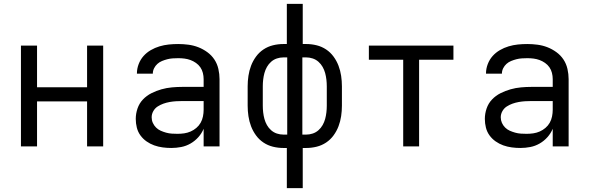

<svg xmlns="http://www.w3.org/2000/svg" viewBox="-20 -755 3040 990"><path d="M88 0V-520H171V-305H429V-520H512V0H429V-232H171V0Z M863 8Q841 8 818.5 5Q796 2 775 -5.5Q754 -13 735.5 -26Q717 -39 704 -57Q691 -75 685.5 -97Q680 -119 680 -142Q680 -169 689 -195.5Q698 -222 717 -242Q736 -262 761 -274.5Q786 -287 812.5 -294.5Q839 -302 866.5 -304.5Q894 -307 921 -307H1030V-347Q1030 -363 1026 -379Q1022 -395 1013 -408Q1004 -421 990.5 -430.5Q977 -440 962 -445.5Q947 -451 931 -453Q915 -455 899 -455Q885 -455 870.5 -454Q856 -453 842.5 -449.5Q829 -446 815.5 -440.5Q802 -435 791.5 -425.5Q781 -416 774.5 -403Q768 -390 768 -376V-375H686V-377Q686 -401 695 -424.5Q704 -448 720 -466Q736 -484 757.5 -496.5Q779 -509 802.5 -516Q826 -523 850 -525.5Q874 -528 899 -528Q925 -528 951.5 -524.5Q978 -521 1002.5 -511.5Q1027 -502 1049 -486Q1071 -470 1085.5 -448Q1100 -426 1106 -399.5Q1112 -373 1112 -347V0H1030V-91Q1020 -67 1002.5 -47.5Q985 -28 962.5 -15Q940 -2 914.5 3Q889 8 863 8ZM895 -65Q913 -65 930 -67.5Q947 -70 963 -77Q979 -84 992.5 -95.5Q1006 -107 1014.5 -122Q1023 -137 1026.5 -154.5Q1030 -172 1030 -189V-234H921Q905 -234 888 -233Q871 -232 854.5 -229Q838 -226 822.5 -220.5Q807 -215 793 -206Q779 -197 770.5 -182Q762 -167 762 -150Q762 -135 768 -121.5Q774 -108 784.5 -97.5Q795 -87 808.5 -81Q822 -75 836.5 -71Q851 -67 865.5 -66Q880 -65 895 -65Z M1459 215V8H1441Q1414 8 1387.5 1.5Q1361 -5 1338.5 -20Q1316 -35 1300 -57Q1284 -79 1274.5 -104Q1265 -129 1261 -156Q1257 -183 1257 -210V-310Q1257 -337 1261 -364Q1265 -391 1274.5 -416Q1284 -441 1300 -463Q1316 -485 1338.5 -500Q1361 -515 1387.5 -521.5Q1414 -528 1441 -528H1459V-735H1541V-528H1559Q1586 -528 1612.5 -521.5Q1639 -515 1661.5 -500Q1684 -485 1700 -463Q1716 -441 1725.5 -416Q1735 -391 1739 -364Q1743 -337 1743 -310V-210Q1743 -183 1739 -156Q1735 -129 1725.5 -104Q1716 -79 1700 -57Q1684 -35 1661.5 -20Q1639 -5 1612.5 1.5Q1586 8 1559 8H1541V215ZM1461 -61V-459H1441Q1424 -459 1407.5 -453.5Q1391 -448 1378 -436.5Q1365 -425 1356.5 -410Q1348 -395 1343.5 -378.5Q1339 -362 1337 -344.5Q1335 -327 1335 -310V-210Q1335 -193 1337 -175.5Q1339 -158 1343.5 -141.5Q1348 -125 1356.5 -110Q1365 -95 1378 -83.5Q1391 -72 1407.5 -66.5Q1424 -61 1441 -61ZM1539 -61H1559Q1576 -61 1592.5 -66.5Q1609 -72 1622 -83.5Q1635 -95 1643.5 -110Q1652 -125 1656.5 -141.5Q1661 -158 1663 -175.5Q1665 -193 1665 -210V-310Q1665 -327 1663 -344.5Q1661 -362 1656.5 -378.5Q1652 -395 1643.5 -410Q1635 -425 1622 -436.5Q1609 -448 1592.5 -453.5Q1576 -459 1559 -459H1539Z M2059 0V-447H1882V-520H2318V-447H2141V0Z M2663 8Q2641 8 2618.5 5Q2596 2 2575 -5.5Q2554 -13 2535.5 -26Q2517 -39 2504 -57Q2491 -75 2485.5 -97Q2480 -119 2480 -142Q2480 -169 2489 -195.5Q2498 -222 2517 -242Q2536 -262 2561 -274.5Q2586 -287 2612.5 -294.5Q2639 -302 2666.5 -304.5Q2694 -307 2721 -307H2830V-347Q2830 -363 2826 -379Q2822 -395 2813 -408Q2804 -421 2790.5 -430.5Q2777 -440 2762 -445.5Q2747 -451 2731 -453Q2715 -455 2699 -455Q2685 -455 2670.5 -454Q2656 -453 2642.5 -449.5Q2629 -446 2615.5 -440.5Q2602 -435 2591.5 -425.5Q2581 -416 2574.5 -403Q2568 -390 2568 -376V-375H2486V-377Q2486 -401 2495 -424.5Q2504 -448 2520 -466Q2536 -484 2557.5 -496.5Q2579 -509 2602.5 -516Q2626 -523 2650 -525.5Q2674 -528 2699 -528Q2725 -528 2751.5 -524.5Q2778 -521 2802.5 -511.5Q2827 -502 2849 -486Q2871 -470 2885.5 -448Q2900 -426 2906 -399.5Q2912 -373 2912 -347V0H2830V-91Q2820 -67 2802.5 -47.5Q2785 -28 2762.5 -15Q2740 -2 2714.5 3Q2689 8 2663 8ZM2695 -65Q2713 -65 2730 -67.5Q2747 -70 2763 -77Q2779 -84 2792.5 -95.5Q2806 -107 2814.5 -122Q2823 -137 2826.5 -154.5Q2830 -172 2830 -189V-234H2721Q2705 -234 2688 -233Q2671 -232 2654.5 -229Q2638 -226 2622.5 -220.5Q2607 -215 2593 -206Q2579 -197 2570.5 -182Q2562 -167 2562 -150Q2562 -135 2568 -121.5Q2574 -108 2584.5 -97.5Q2595 -87 2608.5 -81Q2622 -75 2636.5 -71Q2651 -67 2665.5 -66Q2680 -65 2695 -65Z"/></svg>

Font: Iosevka Extended
Style: Regular
Weight: 400
Width: 7
Monospace: yes
Designer: Belleve Invis
Foundry: Belleve Invis
Version: Version 32.5.0; ttfautohint (v1.8.4)